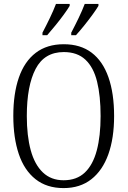

<svg xmlns="http://www.w3.org/2000/svg" viewBox="-20 -951 652 981"><path d="M305 10Q219 10 161.5 -35.5Q104 -81 76 -164Q48 -247 48 -359Q48 -473 76.5 -555Q105 -637 162.5 -681Q220 -725 306 -725Q391 -725 448 -682Q505 -639 534 -556.5Q563 -474 563 -358Q563 -245 533.5 -162.5Q504 -80 446.5 -35Q389 10 305 10ZM305 -30Q372 -30 413.5 -69.5Q455 -109 474.5 -182.5Q494 -256 494 -358Q494 -461 476 -534Q458 -607 416.5 -646Q375 -685 306 -685Q207 -685 162 -599Q117 -513 117 -358Q117 -257 137 -183.5Q157 -110 199 -70Q241 -30 305 -30ZM344 -784Q364 -822 382 -859.5Q400 -897 413 -931H483V-921Q473 -904 453 -876.5Q433 -849 410.5 -821Q388 -793 368 -771H344ZM197 -784Q217 -822 235 -859.5Q253 -897 266 -931H336V-921Q326 -904 306 -876.5Q286 -849 263 -821Q240 -793 221 -771H197Z"/></svg>

Font: Noto Serif Khmer Condensed Light
Style: Regular
Weight: 300
Width: 3
Designer: Danh Hong and the Monotype Design Team
Foundry: Monotype Imaging Inc.
Version: Version 2.004